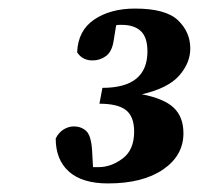

<svg xmlns="http://www.w3.org/2000/svg" viewBox="-20 -831 464 448"><path d="M232 -403Q172 -403 141 -430.5Q110 -458 110 -508Q117 -522 128.5 -529Q140 -536 152 -536Q170 -536 181.5 -525Q193 -514 195 -478L197 -441Q200 -441 203 -441Q206 -441 210 -441Q239 -441 266 -461Q293 -481 293 -524Q293 -559 274 -574Q255 -589 212 -589L219 -626Q324 -626 324 -711Q324 -744 308.5 -758.5Q293 -773 264 -773Q262 -773 258.5 -773Q255 -773 251 -772L245 -735Q241 -710 227 -700Q213 -690 196 -690Q172 -690 160 -709Q162 -760 200 -785.5Q238 -811 295 -811Q367 -811 395.5 -783.5Q424 -756 424 -718Q424 -684 398 -654.5Q372 -625 311 -611Q363 -601 385.5 -579.5Q408 -558 408 -520Q408 -468 360.5 -435.5Q313 -403 232 -403Z"/></svg>

Font: Source Serif Pro
Style: Bold Italic
Weight: 700
Italic angle: -12°
Designer: Frank Grießhammer
Foundry: Adobe Systems Incorporated
Version: Version 3.001;hotconv 1.0.111;makeotfexe 2.5.65597